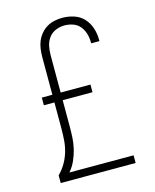

<svg xmlns="http://www.w3.org/2000/svg" viewBox="-112 -820 724 896"><g transform="rotate(-15 250.0 -371.5)"><path d="M69 0V-37Q89 -57 103.5 -81.5Q118 -106 126 -133.5Q134 -161 136 -189.5Q138 -218 138 -246V-371H87V-408H138V-589Q138 -608 140.5 -628Q143 -648 150.5 -666Q158 -684 171 -699.5Q184 -715 201 -725Q218 -735 237.5 -739Q257 -743 276 -743Q304 -743 331.5 -734Q359 -725 378 -704.5Q397 -684 406 -656.5Q415 -629 415 -601Q415 -599 415 -597Q415 -595 415 -593H375Q375 -595 375 -596.5Q375 -598 375 -599Q375 -620 369 -640Q363 -660 350 -676Q337 -692 317 -699Q297 -706 276 -706Q254 -706 233.5 -697.5Q213 -689 200 -671.5Q187 -654 182.5 -632.5Q178 -611 178 -589V-408H322V-371H178V-246Q178 -218 176.5 -190.5Q175 -163 168.5 -136Q162 -109 150.5 -83.5Q139 -58 121 -37H431V0Z"/></g></svg>

Font: Zed Sans Extralight
Style: Regular
Weight: 200
Designer: Belleve Invis
Foundry: Belleve Invis
Version: Version 1.0.0; ttfautohint (v1.8.4)